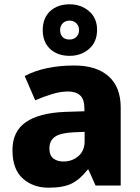

<svg xmlns="http://www.w3.org/2000/svg" viewBox="-20 -864 650 894"><path d="M326 -559Q429 -559 485.5 -509Q542 -459 542 -363V0H425L392 -74H388Q353 -29 314 -9.5Q275 10 206 10Q134 10 86 -33Q38 -76 38 -165Q38 -252 100 -295Q162 -338 282 -343L373 -346V-359Q373 -402 353 -420Q333 -438 297 -438Q262 -438 222.5 -426Q183 -414 144 -397L95 -510Q140 -534 198 -546.5Q256 -559 326 -559ZM323 -248Q260 -245 235 -226.5Q210 -208 210 -173Q210 -141 228 -126.5Q246 -112 275 -112Q316 -112 345 -137Q374 -162 374 -206V-250ZM304 -604Q248 -604 213.5 -636Q179 -668 179 -724Q179 -780 213.5 -812Q248 -844 304 -844Q357 -844 394.5 -812Q432 -780 432 -725Q432 -669 395 -636.5Q358 -604 304 -604ZM304 -680Q323 -680 335.5 -692Q348 -704 348 -724Q348 -744 335 -756Q322 -768 304 -768Q285 -768 272.5 -756Q260 -744 260 -724Q260 -704 271 -692Q282 -680 304 -680Z"/></svg>

Font: Noto Sans Lao Looped ExtraBold
Style: Regular
Weight: 800
Designer: Mark Frömberg, Ben Mitchell
Foundry: The Fontpad Ltd
Version: Version 1.002; ttfautohint (v1.8.4.7-5d5b)